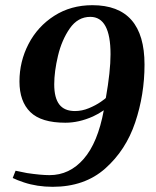

<svg xmlns="http://www.w3.org/2000/svg" viewBox="-20 -700 601 740"><path d="M72 3Q45 -6 29 -14L40 -42L84 -33Q138 -25 171 -25Q248 -25 302.5 -87.5Q357 -150 380 -275Q360 -261 338 -251Q284 -227 232 -227Q139 -227 97 -268Q55 -309 55 -386Q55 -463 90 -530.5Q125 -598 189 -639Q253 -680 336 -680Q537 -680 537 -451Q537 -335 501 -228Q465 -121 385.5 -50.5Q306 20 183 20Q123 20 72 3ZM388 -323Q406 -425 406 -491Q406 -635 328 -635Q280 -635 249 -590.5Q218 -546 203.5 -485Q189 -424 189 -375Q189 -323 208.5 -297.5Q228 -272 269 -272Q296 -272 322.5 -283Q349 -294 368.5 -307.5Q388 -321 388 -323Z"/></svg>

Font: Philosopher
Style: Bold Italic
Weight: 700
Italic angle: -10°
Designer: Jovanny Lemonad
Foundry: Jovanny Lemonad
Version: Version 2.000